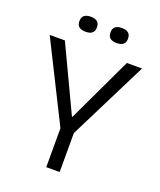

<svg xmlns="http://www.w3.org/2000/svg" viewBox="-150 -917 840 1010"><g transform="rotate(20 269.5 -412.0)"><path d="M232 0V-218L11 -660H96L268 -296H271L443 -660H528L307 -218V0ZM356 -740Q332 -740 319.5 -750Q307 -760 307 -782Q307 -804 319.5 -814Q332 -824 355 -824Q380 -824 392.5 -814Q405 -804 405 -781Q405 -760 392.5 -750Q380 -740 356 -740ZM183 -740Q158 -740 145.5 -750Q133 -760 133 -782Q133 -804 146 -814Q159 -824 182 -824Q206 -824 218.5 -814Q231 -804 231 -781Q231 -760 218.5 -750Q206 -740 183 -740Z"/></g></svg>

Font: Bricolage Grotesque 72pt Light
Style: Regular
Weight: 300
Designer: Mathieu Triay
Foundry: Atelier Triay
Version: Version 1.001;gftools[0.9.33.dev8+g029e19f]